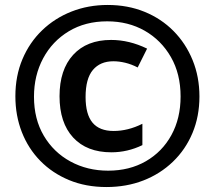

<svg xmlns="http://www.w3.org/2000/svg" viewBox="-20 -744 866 774"><path d="M409 10Q326 10 258.5 -18Q191 -46 142.5 -95.5Q94 -145 68 -211.5Q42 -278 42 -356Q42 -438 70.5 -505.5Q99 -573 150 -622Q201 -671 268.5 -697.5Q336 -724 414 -724Q495 -724 562.5 -696.5Q630 -669 679.5 -619Q729 -569 756.5 -501.5Q784 -434 784 -355Q784 -275 756 -208Q728 -141 677 -92Q626 -43 558 -16.5Q490 10 409 10ZM416 -56Q502 -56 568 -94Q634 -132 671 -199.5Q708 -267 708 -355Q708 -446 669 -514Q630 -582 563.5 -620Q497 -658 412 -658Q324 -658 257.5 -618Q191 -578 154 -509Q117 -440 117 -354Q117 -264 156.5 -197Q196 -130 264 -93Q332 -56 416 -56ZM429 -130Q330 -130 275 -189.5Q220 -249 220 -356Q220 -463 275 -523Q330 -583 428 -583Q501 -583 573 -548L535 -472Q510 -485 485 -491Q460 -497 437 -497Q384 -497 354.5 -462Q325 -427 325 -353Q325 -283 353 -249.5Q381 -216 438 -216Q496 -216 554 -245V-159Q494 -130 429 -130Z"/></svg>

Font: Noto Sans Myanmar ExtraCondensed
Style: Bold
Weight: 700
Width: 2
Designer: Monotype Design Team
Foundry: Monotype Imaging Inc.
Version: Version 2.107; ttfautohint (v1.8.4.7-5d5b)